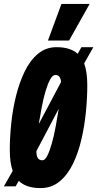

<svg xmlns="http://www.w3.org/2000/svg" viewBox="-38 -951 497 981"><path d="M169 10Q95 10 58 -27L42 1H-18L27 -78Q12 -119 12 -185Q12 -249 19.5 -321Q27 -393 44 -461.5Q61 -530 88.5 -586.5Q116 -643 156.5 -676.5Q197 -710 251 -710Q322 -710 359 -676L378 -710H439L392 -627Q408 -584 408 -515Q408 -451 401 -379.5Q394 -308 378 -239Q362 -170 334.5 -113.5Q307 -57 266 -23.5Q225 10 169 10ZM245 -568Q231 -568 218.5 -545.5Q206 -523 195 -486Q184 -449 175.5 -404.5Q167 -360 160 -317L274 -532Q271 -568 245 -568ZM179 -132Q192 -132 204 -156Q216 -180 227 -219Q238 -258 246.5 -304.5Q255 -351 262 -395L148 -179Q148 -154 155.5 -143Q163 -132 179 -132ZM207 -744 276 -931H420L315 -744Z"/></svg>

Font: Georama ExtraCondensed ExtraBold
Style: Italic
Weight: 800
Width: 2
Italic angle: -9°
Designer: Jean-Baptiste Levee
Foundry: Production Type
Version: Version 1.000